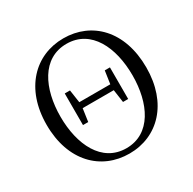

<svg xmlns="http://www.w3.org/2000/svg" viewBox="-166 -914 1103 1099"><g transform="rotate(-30 385.5 -364.5)"><path d="M236.1 -258.6H270.7L284.3 -353.6V-375.2L270.7 -467.5H236.1ZM500.6 -258.6H534.8V-467.5H500.6L487 -375.2V-353.6ZM386.3 16.1C573.3 16.1 715.1 -125.8 715.1 -363.7C715.1 -605.4 573.3 -744.9 386.3 -744.9C199.4 -744.9 56.4 -602 56.4 -363.7C56.4 -123.3 199 16.1 386.3 16.1ZM386.3 -19.2C224.1 -19.2 148.4 -180 148.4 -363.7C148.4 -548.8 224.1 -708.8 386.3 -708.8C548.4 -708.8 624.1 -548.8 624.1 -363.7C624.1 -180 548.4 -19.2 386.3 -19.2ZM260 -343.5H510.7V-382.6H260Z"/></g></svg>

Font: Source Han Serif CN VF
Style: Regular
Weight: 250
Designer: Ryoko NISHIZUKA 西塚涼子 (kana & ideographs); Frank Grießhammer (Latin, Greek & Cyrillic); Wenlong ZHANG 张文龙 (bopomofo); San
Foundry: Adobe
Version: Version 2.002;hotconv 1.1.0;makeotfexe 2.6.0